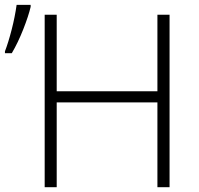

<svg xmlns="http://www.w3.org/2000/svg" viewBox="-40 -775 823 795"><path d="M662.1 0H611.8V-351.1H194.8V0H145V-713.9H194.8V-397H611.8V-713.9H662.1ZM-19.5 -562.5Q-5.4 -599.1 8.3 -652.3Q22 -705.6 28.8 -754.9H86.9V-746.6Q78.1 -709 56.2 -653.3Q34.2 -597.7 8.8 -554.7H-19.5Z"/></svg>

Font: JBL Sans
Style: Light
Weight: 300
Version: Version 1.10